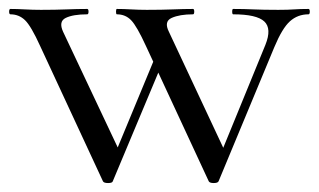

<svg xmlns="http://www.w3.org/2000/svg" viewBox="-23 -406 713 429"><path d="M443.4 -1 303.2 -303Q282.8 -347.6 270 -360.8Q257.2 -374 238.2 -374Q236.2 -374 236.2 -380Q236.2 -386 238.2 -386Q253.2 -386 270.2 -385Q287.2 -384 305 -384Q338.8 -384 363.3 -385Q387.8 -386 408.2 -386Q411 -386 411 -380Q411 -374 408.2 -374Q378.4 -374 360.6 -366Q342.8 -358 354.4 -335L482.2 -62.2L453.8 -22L570 -305.8Q584.6 -342 567.6 -358Q550.6 -374 498 -374Q495.8 -374 495.8 -380Q495.8 -386 498 -386Q521.8 -386 543.3 -385Q564.8 -384 598.8 -384Q620.6 -384 634 -385Q647.4 -386 666.2 -386Q669.2 -386 669.2 -380Q669.2 -374 666.2 -374Q642.2 -374 624.9 -358.5Q607.6 -343 590 -300.8L465.4 -1Q463.6 3 454.5 3Q445.4 3 443.4 -1ZM207 -1 66.8 -303Q46.4 -348 32.8 -361Q19.2 -374 0.4 -374Q-2.6 -374 -2.6 -380Q-2.6 -386 0.4 -386Q15 -386 32.5 -385Q50 -384 68.6 -384Q100.8 -384 125.3 -385Q149.8 -386 171.8 -386Q174.8 -386 174.8 -380Q174.8 -374 171.8 -374Q140.4 -374 123.9 -366Q107.4 -358 118 -335L246.8 -62.2L217.4 -22L326.4 -285L343.2 -273.6L229 -1Q228 3 218.5 3Q209 3 207 -1Z"/></svg>

Font: Cormorant Garamond Light
Style: Regular
Weight: 300
Designer: Christian Thalmann (Catharsis Fonts)
Foundry: Catharsis Fonts
Version: Version 4.001